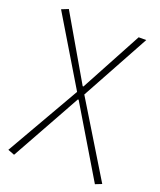

<svg xmlns="http://www.w3.org/2000/svg" viewBox="-139 -627 771 926"><g transform="rotate(20 246.5 -164.5)"><path d="M45 211 11 198 227 -178 18 -526 53 -540 243 -213H247L416 -527H455L264 -178L493 198L460 211L247 -145H243Z"/></g></svg>

Font: Shanggu Sans SC VF
Style: Regular
Weight: 250
Designer: GuiWonder
Version: Version 1.021